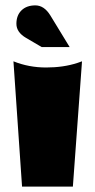

<svg xmlns="http://www.w3.org/2000/svg" viewBox="-20 -694 355 714"><path d="M268 -460 285 -466 251 0H62L30 -466Q87 -443 151.5 -443Q216 -443 268 -460ZM77 -553Q41 -574 41 -605.5Q41 -637 60 -655.5Q79 -674 111.5 -674Q144 -674 167 -637L239 -519H135Z"/></svg>

Font: Wendy One
Style: Regular
Weight: 400
Designer: Alejandro Inler
Foundry: Alejandro Inler
Version: 1.001